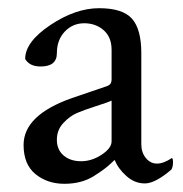

<svg xmlns="http://www.w3.org/2000/svg" viewBox="-20 -446 452 473"><path d="M328.1 -315.4V-90.8Q328.1 -70.3 339.4 -56.6Q350.6 -43 366.7 -43Q382.8 -43 403.3 -56.6Q406.2 -56.6 406.2 -45.9Q406.2 -35.2 402.3 -28.3Q362.3 5.9 336.9 5.9Q311.5 5.9 291 -12.7Q270.5 -31.2 262.7 -51.8Q261.7 -51.8 255.4 -45.4Q240.2 -30.3 210.4 -11.7Q180.2 6.8 138.7 6.8Q96.7 6.8 67.4 -17.1Q38.1 -41 38.1 -88.9Q38.1 -162.6 157.7 -204.6Q175.8 -210.9 205.1 -220.7Q234.4 -230.5 245.1 -234.4Q254.9 -238.3 254.9 -250V-323.2Q254.9 -354.5 235.4 -371.6Q215.8 -388.7 187.5 -388.7Q159.2 -388.7 139.6 -368.2Q120.1 -347.7 120.1 -314.9Q120.1 -282.2 80.1 -282.2Q52.7 -282.2 42 -300.8Q42 -342.8 104 -384.3Q166 -425.8 224.1 -425.8Q282.2 -425.8 305.2 -399.9Q328.1 -374 328.1 -315.4ZM254.9 -97.7V-198.2Q247.1 -194.3 216.8 -184.6Q186.5 -174.8 169.4 -167.5Q152.3 -160.2 136.2 -143.1Q120.1 -126 120.1 -101.6Q120.1 -77.1 136.7 -63Q153.3 -48.8 179.7 -48.8Q206.1 -48.8 230.5 -64.9Q254.9 -81.1 254.9 -97.7Z"/></svg>

Font: CrimsonText-Roman
Style: Roman
Weight: 400
Version: Version 0.13